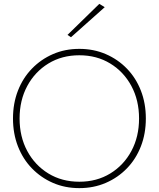

<svg xmlns="http://www.w3.org/2000/svg" viewBox="-20 -961 819 990"><path d="M520 -924 346 -769 328 -781 492 -941ZM47 -350Q47 -428 72.5 -493.5Q98 -559 144.5 -607Q191 -655 253 -682Q315 -709 389 -709Q463 -709 525.5 -682Q588 -655 634.5 -607Q681 -559 706.5 -493.5Q732 -428 732 -350Q732 -272 706.5 -206.5Q681 -141 634.5 -93Q588 -45 525.5 -18Q463 9 389 9Q315 9 253 -18Q191 -45 144.5 -93Q98 -141 72.5 -206.5Q47 -272 47 -350ZM81 -350Q81 -256 120.5 -182.5Q160 -109 229.5 -66.5Q299 -24 389 -24Q479 -24 548.5 -66.5Q618 -109 657.5 -182.5Q697 -256 697 -350Q697 -444 657.5 -517.5Q618 -591 548.5 -633.5Q479 -676 389 -676Q299 -676 229.5 -633.5Q160 -591 120.5 -517.5Q81 -444 81 -350Z"/></svg>

Font: Jost* Thin
Style: Regular
Weight: 200
Version: Version 3.7